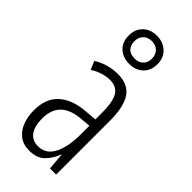

<svg xmlns="http://www.w3.org/2000/svg" viewBox="-257 -848 906 906"><g transform="rotate(45 195.5 -395.0)"><path d="M195 -542Q264 -542 294.5 -497.5Q325 -453 325 -360V0H284L277 -84H275Q260 -44 232.5 -17Q205 10 156 10Q114 10 87.5 -11Q61 -32 48.5 -66Q36 -100 36 -140Q36 -219 81.5 -261Q127 -303 211 -310L272 -315V-358Q272 -433 252.5 -464.5Q233 -496 189 -496Q168 -496 143.5 -489Q119 -482 91 -465L73 -507Q130 -542 195 -542ZM217 -269Q91 -257 91 -141Q91 -88 111.5 -61Q132 -34 170 -34Q222 -34 247.5 -83.5Q273 -133 273 -216V-274ZM200 -613Q157 -613 130 -638Q103 -663 103 -706Q103 -749 129.5 -774.5Q156 -800 199 -800Q240 -800 267.5 -774.5Q295 -749 295 -707Q295 -664 268.5 -638.5Q242 -613 200 -613ZM200 -649Q226 -649 242 -664.5Q258 -680 258 -706Q258 -732 242.5 -748.5Q227 -765 199 -765Q172 -765 156.5 -748.5Q141 -732 141 -706Q141 -681 155.5 -665Q170 -649 200 -649Z"/></g></svg>

Font: Noto Sans Lao UI ExtCond Light
Style: Regular
Weight: 300
Width: 2
Designer: Monotype Design Team
Foundry: Monotype Imaging Inc.
Version: Version 2.000; ttfautohint (v1.8.4.7-5d5b)